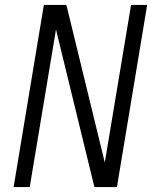

<svg xmlns="http://www.w3.org/2000/svg" viewBox="-20 -755 640 775"><path d="M35 0 157 -735H248L403 -99L509 -735H574L452 0H361L206 -636L100 0Z"/></svg>

Font: Iosevka SS04 Lt Ex Obl
Style: Regular
Weight: 300
Width: 7
Italic angle: -9°
Monospace: yes
Designer: Belleve Invis
Foundry: Belleve Invis
Version: Version 19.0.0; ttfautohint (v1.8.4)